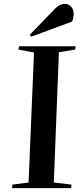

<svg xmlns="http://www.w3.org/2000/svg" viewBox="-20 -968 423 988"><path d="M155 -698 75 -713 78 -730H369L367 -713L283 -699L257 -29L348 -18L346 0H42L44 -18L127 -29ZM263 -923Q287 -948 313 -948Q333 -948 346 -933.5Q359 -919 359 -898Q359 -889 357 -877.5Q355 -866 351 -857L140 -779L133 -789Z"/></svg>

Font: Literata 72pt SemiBold
Style: Italic
Weight: 600
Italic angle: -2°
Designer: Latin by Veronika Burian and Jose Scaglione. Greek by Irene Vlachou. Cyrillic by Vera Evstafieva
Foundry: TypeTogether
Version: Version 3.002